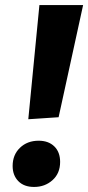

<svg xmlns="http://www.w3.org/2000/svg" viewBox="-20 -727 349 760"><path d="M92 -255 136 -707H309L212 -263ZM115 13Q75 13 52.5 -10Q30 -33 30 -70Q30 -114 59 -142Q88 -170 133 -170Q172 -170 195 -147.5Q218 -125 218 -86Q218 -41 188 -14Q158 13 115 13Z"/></svg>

Font: Bitter ExtraBold
Style: Italic
Weight: 800
Italic angle: -9°
Designer: Sol Matas, and Bitter project Authors
Foundry: Sol Matas
Version: Version 2.001